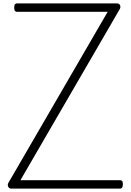

<svg xmlns="http://www.w3.org/2000/svg" viewBox="-20 -1116 774 1136"><path d="M46 0Q38 0 33 -5Q28 -10 26.5 -18Q25 -26 29 -33L617 -1046H80Q73 -1046 68.5 -1051.5Q64 -1057 64 -1071Q64 -1085 68.5 -1090.5Q73 -1096 80 -1096H671Q685 -1096 690 -1085.5Q695 -1075 689 -1063L101 -50H690Q698 -50 702.5 -45Q707 -40 707 -26Q707 -12 702.5 -6Q698 0 690 0Z"/></svg>

Font: Playwrite FR Moderne ExtraLight
Style: Regular
Weight: 250
Version: Version 1.002